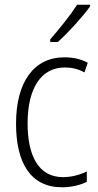

<svg xmlns="http://www.w3.org/2000/svg" viewBox="-20 -784 415 814"><path d="M362 -757V-764H307C276 -716 235 -666 193 -617V-606H225C269 -645 329 -711 362 -757ZM243 10C282 10 320 1 348 -13V-57C317 -42 282 -33 247 -33C142 -33 97 -126 97 -261C97 -414 157 -498 255 -498C283 -498 311 -492 338 -477L352 -518C324 -533 292 -541 253 -541C124 -541 48 -437 48 -260C48 -93 110 10 243 10Z"/></svg>

Font: Noto Sans Armenian Condensed ExtraLight
Style: Regular
Weight: 200
Width: 3
Designer: Monotype Design Team
Foundry: Monotype Imaging Inc.
Version: Version 2.008